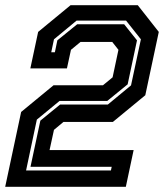

<svg xmlns="http://www.w3.org/2000/svg" viewBox="-57 -720 632 740"><path d="M-37 0 24.5 -288.5 149.5 -391.5H340L377 -422L399.5 -528L375.5 -558.5H253.5L216.5 -528L201 -456.5H60L90 -597L215 -700H474L555 -597L503 -353L378 -250H187.5L151 -219.5L134 -141.5H458L428 0ZM43.5 -63H370.5L373.5 -77H60.5L98.5 -255L174.5 -317H358.5L448 -391L486 -568.5L429 -640.5H238L151 -568.5L140.5 -518.5H154.5L164 -564.5L240.5 -626.5H421.5L471 -564.5L435 -395L356.5 -331H172.5L85 -259Z"/></svg>

Font: Tourney Thin
Style: Bold Italic
Weight: 700
Italic angle: -12°
Version: Version 1.015